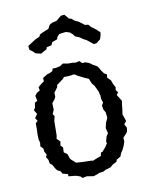

<svg xmlns="http://www.w3.org/2000/svg" viewBox="-83 -783 676 855"><g transform="rotate(-10 255.0 -355.5)"><path d="M271 10 241 5 221 9 213 1 196 -5 183 -7 160 -9V-19L135 -26L131 -36L115 -45L109 -53L98 -72L88 -80L85 -97L76 -111L82 -120L73 -137L72 -150L60 -162L62 -179L58 -193L57 -212L58 -239V-267L68 -276L59 -290L71 -307L60 -325L67 -337L70 -358L82 -364L77 -387L86 -399L101 -408L98 -423L111 -434L126 -445L125 -460L146 -473L157 -476L171 -483L174 -494H188L207 -498L223 -508L245 -504H266L279 -502L297 -506L308 -495L322 -496L339 -490L354 -479L372 -469L378 -461L385 -448L396 -433L408 -426L406 -412L421 -397L427 -380L436 -363L434 -350L443 -340L435 -328L445 -312L453 -299L450 -278L449 -265L445 -239L456 -207L445 -194L454 -177L452 -161L447 -153L431 -136L432 -119L428 -106L424 -96L416 -80L410 -72L403 -55L385 -45L382 -36L362 -25L352 -16L339 -12L328 -9L318 -3L298 0L289 4ZM279 -58 296 -65 318 -73 321 -88 328 -90 344 -108 355 -125 352 -131 358 -154 367 -168 361 -191 366 -214 376 -236 373 -261 365 -275 362 -293 369 -306 363 -325V-337L358 -358L344 -387L335 -397L325 -421L308 -428L280 -442L264 -452L245 -449L217 -448L212 -441L181 -418L180 -409L163 -386L164 -369L159 -358L146 -342L147 -312L139 -294L146 -284L141 -262L140 -196L137 -183L152 -168L149 -150L159 -140L158 -118L173 -107L181 -84L204 -63L232 -61L275 -60ZM135 -568 108 -575 106 -580 87 -594 85 -612 104 -624 119 -634 141 -644 145 -653 161 -661 186 -671 195 -688 207 -695 228 -700 251 -719 267 -721 285 -700 295 -698 306 -688 325 -679 329 -676 350 -660 364 -659 376 -645 379 -644 397 -630 403 -624 412 -616 410 -602 405 -586 388 -572 374 -569 357 -583 344 -593 330 -600 318 -609 297 -618 289 -629 277 -639 260 -644 242 -642 230 -640 219 -628 217 -619 193 -610 187 -597 165 -592 162 -583 149 -576Z"/></g></svg>

Font: Winky Rough Light
Style: Regular
Weight: 300
Designer: Simon Atzbach
Foundry: typofactur
Version: Version 1.206; ttfautohint (v1.8.4.7-5d5b)